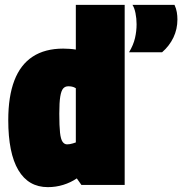

<svg xmlns="http://www.w3.org/2000/svg" viewBox="-20 -760 753 790"><path d="M315 1 296 -26Q271 -9 240.5 0.5Q210 10 177 10Q97 10 55.5 -60Q14 -130 14 -266Q14 -363 39 -428.5Q64 -494 114.5 -527Q165 -560 240 -560Q252 -560 266.5 -559Q281 -558 292 -556V-740H493V1ZM292 -174V-397Q284 -402 276.5 -403.5Q269 -405 261 -405Q248 -405 240 -396Q232 -387 228 -363Q224 -339 224 -292Q224 -241 227 -214Q230 -187 237.5 -176.5Q245 -166 256 -166Q262 -166 267.5 -167Q273 -168 280 -170Q287 -172 292 -174ZM511 -545Q529 -575 535.5 -603.5Q542 -632 542 -660Q542 -684 537.5 -706Q533 -728 525 -740H698Q705 -725 707.5 -710Q710 -695 710 -680Q710 -640 693.5 -605.5Q677 -571 647 -545Z"/></svg>

Font: Georama SemiCondensed Black
Style: Regular
Weight: 900
Width: 4
Designer: Jean-Baptiste Levee
Foundry: Production Type
Version: Version 1.001